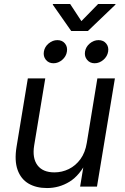

<svg xmlns="http://www.w3.org/2000/svg" viewBox="-20 -930 622 957"><path d="M214.4 7.3Q160.2 7.3 122.1 -15.1Q84 -37.6 67.6 -83.5Q51.3 -129.4 62.5 -198.2L118.7 -539.1H205.6L150.4 -205.6Q140.1 -142.1 166.7 -106.4Q193.4 -70.8 251 -70.8Q289.1 -70.8 323 -87.4Q356.9 -104 380.9 -136.7Q404.8 -169.4 412.6 -217.8L465.3 -539.1H552.7L463.4 0H379.4L400.9 -130.9H415Q377.9 -55.7 326.4 -24.2Q274.9 7.3 214.4 7.3ZM451.7 -614.7Q428.2 -614.7 414.1 -631.8Q399.9 -648.9 403.8 -672.9Q407.7 -696.8 427.5 -713.4Q447.3 -730 471.2 -730Q495.1 -730 509 -713.4Q522.9 -696.8 519 -672.9Q515.1 -648.9 495.4 -631.8Q475.6 -614.7 451.7 -614.7ZM246.6 -614.7Q222.7 -614.7 208.7 -631.8Q194.8 -648.9 198.7 -672.9Q202.6 -696.8 222.4 -713.4Q242.2 -730 266.1 -730Q290 -730 303.7 -713.4Q317.4 -696.8 313.5 -672.9Q310.1 -648.9 290.3 -631.8Q270.5 -614.7 246.6 -614.7ZM329.6 -910.2 385.7 -824.7 469.2 -910.2H555.7L555.2 -906.7L418 -775.4H335L243.2 -906.7L243.7 -910.2Z"/></svg>

Font: Inter 18pt
Style: Italic
Weight: 400
Italic angle: -9.3988°
Designer: Rasmus Andersson
Foundry: rsms
Version: Version 4.001;git-66647c0bb